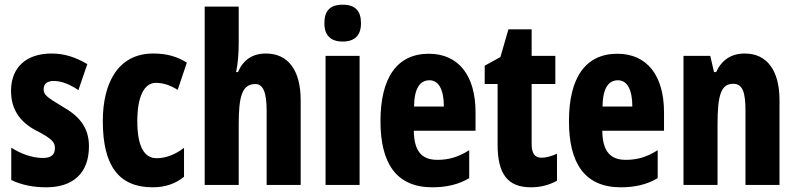

<svg xmlns="http://www.w3.org/2000/svg" viewBox="-20 -788 3393 818"><path d="M359 -165C359 -249 313 -296 246 -334C176 -376 166 -385 166 -408C166 -431 181 -443 209 -443C245 -443 282 -426 314 -404L352 -515C302 -544 255 -560 200 -560C91 -560 27 -500 27 -401C27 -323 64 -269 132 -233C205 -196 214 -180 214 -157C214 -128 197 -115 163 -115C114 -115 65 -135 28 -159V-21C74 1 124 10 177 10C291 10 359 -50 359 -165Z M631 10C681 10 727 -4 764 -35V-158C726 -129 686 -114 647 -114C593 -114 565 -167 565 -272C565 -378 595 -435 644 -435C675 -435 706 -425 737 -405L776 -521C735 -547 691 -560 633 -560C484 -560 418 -436 418 -272C418 -79 488 10 631 10Z M997 -605V-760H852V0H997V-258C997 -377 1011 -430 1068 -430C1101 -430 1116 -394 1116 -317V0H1261V-361C1261 -488 1208 -560 1113 -560C1056 -560 1016 -533 994 -481H986C994 -520 997 -563 997 -605Z M1440 -768C1386 -768 1362 -742 1362 -689C1362 -637 1389 -611 1440 -611C1491 -611 1518 -637 1518 -689C1518 -741 1494 -768 1440 -768ZM1512 -550H1367V0H1512Z M1807 -559C1671 -559 1601 -456 1601 -272C1601 -94 1667 10 1822 10C1882 10 1934 -2 1979 -29V-148C1931 -118 1891 -107 1843 -107C1776 -107 1744 -145 1743 -231H2006V-309C2006 -466 1934 -559 1807 -559ZM1810 -446C1848 -446 1871 -408 1871 -334H1744C1745 -415 1771 -446 1810 -446Z M2287 -116C2257 -116 2245 -136 2245 -175V-430H2346V-550H2245V-663H2146L2112 -545L2045 -508V-430H2100V-172C2100 -49 2141 10 2242 10C2284 10 2320 0 2353 -18V-133C2328 -122 2306 -116 2287 -116Z M2610 -559C2474 -559 2404 -456 2404 -272C2404 -94 2470 10 2625 10C2685 10 2737 -2 2782 -29V-148C2734 -118 2694 -107 2646 -107C2579 -107 2547 -145 2546 -231H2809V-309C2809 -466 2737 -559 2610 -559ZM2613 -446C2651 -446 2674 -408 2674 -334H2547C2548 -415 2574 -446 2613 -446Z M3153 -560C3096 -560 3055 -533 3031 -481H3022L3006 -550H2892V0H3037V-258C3037 -386 3053 -431 3104 -431C3145 -431 3156 -392 3156 -317V0H3301V-361C3301 -489 3247 -560 3153 -560Z"/></svg>

Font: Noto Sans Myanmar ExtraCondensed ExtraBold
Style: Regular
Weight: 800
Width: 2
Designer: Monotype Design Team
Foundry: Monotype Imaging Inc.
Version: Version 2.107